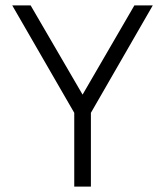

<svg xmlns="http://www.w3.org/2000/svg" viewBox="-20 -695 627 715"><path d="M259 -270.5H316L549 -675H480.5L284.5 -337.5H290.5L94 -675H25.5ZM256.5 0H318.5V-308.5H256.5Z"/></svg>

Font: Anybody UltraCondensed Thin Light
Style: Regular
Weight: 300
Version: Version 1.111